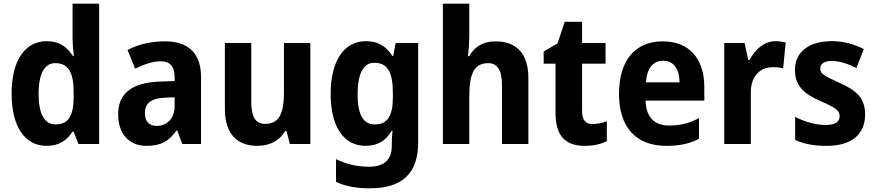

<svg xmlns="http://www.w3.org/2000/svg" viewBox="-20 -780 4742 1040"><path d="M232 10C302 10 343 -21 373 -67H379L405 0H517V-760H373V-580C373 -550 376 -507 380 -476H375C345 -525 301 -557 234 -557C118 -557 43 -457 43 -273C43 -90 117 10 232 10ZM281 -106C222 -106 189 -161 189 -272C189 -380 221 -438 279 -438C354 -438 379 -383 379 -277V-256C379 -154 351 -106 281 -106Z M875 -556C795 -556 726 -539 671 -509L712 -408C761 -432 808 -448 850 -448C899 -448 926 -423 926 -360V-341L843 -338C696 -332 620 -275 620 -161C620 -55 679 10 773 10C854 10 895 -16 937 -74H940L967 0H1069V-363C1069 -491 1000 -556 875 -556ZM876 -251 926 -253V-206C926 -138 884 -98 829 -98C790 -98 765 -120 765 -167C765 -219 795 -248 876 -251Z M1661 -547H1518V-282C1518 -171 1496 -109 1415 -109C1363 -109 1341 -149 1341 -228V-547H1198V-190C1198 -56 1264 10 1373 10C1437 10 1493 -15 1524 -70H1532L1550 0H1661Z M1962 -557C1845 -557 1771 -453 1771 -271C1771 -91 1844 10 1960 10C2028 10 2071 -20 2101 -71H2106C2104 -49 2102 -18 2102 1V13C2102 87 2058 123 1981 123C1912 123 1858 110 1800 82V205C1853 230 1910 240 1985 240C2164 240 2245 153 2245 -7V-547H2123L2110 -477H2105C2072 -529 2028 -557 1962 -557ZM2007 -440C2080 -440 2108 -388 2108 -276V-252C2108 -152 2079 -106 2010 -106C1948 -106 1917 -158 1917 -269C1917 -381 1948 -440 2007 -440Z M2522 -601V-760H2379V0H2522V-259C2522 -376 2546 -438 2624 -438C2675 -438 2699 -399 2699 -320V0H2842V-358C2842 -493 2774 -556 2665 -556C2602 -556 2552 -531 2522 -476H2514C2519 -506 2522 -549 2522 -601Z M3190 -108C3153 -108 3133 -130 3133 -176V-435H3260V-547H3133V-662H3039L3000 -545L2925 -501V-435H2989V-169C2989 -36 3050 10 3147 10C3197 10 3235 0 3267 -15V-123C3242 -114 3216 -108 3190 -108Z M3570 -556C3424 -556 3333 -458 3333 -270C3333 -86 3430 10 3588 10C3664 10 3716 -2 3766 -28V-140C3712 -112 3665 -100 3604 -100C3522 -100 3479 -148 3477 -235H3795V-308C3795 -465 3711 -556 3570 -556ZM3573 -451C3631 -451 3660 -403 3661 -334H3479C3484 -413 3519 -451 3573 -451Z M4181 -557C4119 -557 4068 -510 4040 -455H4033L4013 -547H3903V0H4047V-278C4046 -374 4104 -416 4165 -416C4190 -416 4208 -414 4222 -410L4236 -550C4220 -554 4199 -557 4181 -557Z M4666 -161C4666 -250 4617 -291 4530 -330C4444 -369 4423 -380 4423 -409C4423 -435 4446 -450 4487 -450C4526 -450 4575 -434 4619 -412L4659 -514C4603 -542 4549 -557 4486 -557C4365 -557 4286 -501 4286 -402C4286 -316 4333 -273 4419 -235C4507 -197 4528 -181 4528 -151C4528 -120 4504 -103 4451 -103C4402 -103 4338 -120 4287 -147V-22C4338 1 4390 10 4458 10C4596 10 4666 -54 4666 -161Z"/></svg>

Font: Noto Sans Thai Looped SemiCondensed
Style: Bold
Weight: 700
Width: 4
Designer: Sasikarn Vongin, Ben Mitchell
Foundry: The Fontpad Ltd
Version: Version 1.001